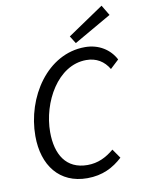

<svg xmlns="http://www.w3.org/2000/svg" viewBox="-95 -932 746 1008"><g transform="rotate(-10 277.5 -427.5)"><path d="M288 12C370 12 428 -19 477 -64L443 -113C401 -78 357 -56 301 -56C187 -56 137 -141 137 -260C137 -418 236 -600 389 -600C443 -600 483 -575 509 -531L555 -574C526 -630 468 -668 394 -668C193 -668 57 -460 57 -253C57 -96 140 12 288 12ZM351 -697 551 -812 518 -867 326 -737Z"/></g></svg>

Font: Source Sans Pro
Style: Italic
Weight: 400
Italic angle: -11°
Designer: Paul D. Hunt
Foundry: Adobe Systems Incorporated
Version: Version 3.006;hotconv 1.0.111;makeotfexe 2.5.65597